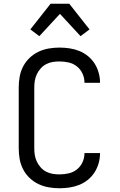

<svg xmlns="http://www.w3.org/2000/svg" viewBox="-20 -997 640 1025"><path d="M297 8Q269 8 240 3Q211 -2 185 -14.5Q159 -27 138 -47Q117 -67 103.5 -93Q90 -119 85 -147.5Q80 -176 80 -205V-530Q80 -559 85 -587.5Q90 -616 103.5 -642Q117 -668 138 -688Q159 -708 185 -720.5Q211 -733 240 -738Q269 -743 297 -743Q324 -743 351 -739Q378 -735 403 -725Q428 -715 449 -698Q470 -681 484.5 -658.5Q499 -636 506.5 -609.5Q514 -583 514 -557V-555H431V-556Q431 -581 420.5 -604Q410 -627 390.5 -642.5Q371 -658 346.5 -663.5Q322 -669 297 -669Q279 -669 261 -666Q243 -663 226.5 -654.5Q210 -646 197.5 -632Q185 -618 177 -601.5Q169 -585 166 -567Q163 -549 163 -530V-205Q163 -186 166 -168Q169 -150 177 -133.5Q185 -117 197.5 -103Q210 -89 226.5 -80.5Q243 -72 261 -69Q279 -66 297 -66Q322 -66 346.5 -71.5Q371 -77 390.5 -92.5Q410 -108 420.5 -131Q431 -154 431 -179V-180H514V-178Q514 -152 506.5 -125.5Q499 -99 484.5 -76.5Q470 -54 449 -37Q428 -20 403 -10Q378 0 351 4Q324 8 297 8ZM190 -804 142 -840 250 -977H350L386 -931L458 -840L410 -804L300 -923Z"/></svg>

Font: Iosevka Fixed Extended
Style: Regular
Weight: 400
Width: 7
Monospace: yes
Designer: Belleve Invis
Foundry: Belleve Invis
Version: Version 24.1.1; ttfautohint (v1.8.4)